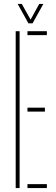

<svg xmlns="http://www.w3.org/2000/svg" viewBox="-20 -959 284 979"><path d="M60 0V-800H80V0ZM120 0V-20H219V0ZM120 -390V-410H209V-390ZM120 -780V-800H219V-780ZM125 -840 70 -939H91L136 -859L180 -939H201L146 -840Z"/></svg>

Font: Big Shoulders Stencil Display SC Thin
Style: Regular
Weight: 100
Designer: Patric King
Foundry: XO Type Co
Version: Version 2.001